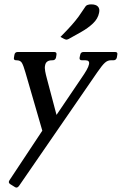

<svg xmlns="http://www.w3.org/2000/svg" viewBox="-20 -678 558 879"><path d="M185.2 -40.2 96.2 -347Q87 -379 80 -390.5Q73 -402 56 -402H54Q41 -402 44 -415L46 -427Q48.2 -440 61.2 -440H227.8Q240.8 -440 238.5 -427L236.5 -415Q233.5 -402 220.5 -402H218.5Q190.5 -402 186.5 -379Q183.8 -368 186.8 -352Q189.8 -336 194.5 -319L247.8 -117.8ZM223.8 -129.8 353.2 -321Q366.5 -340 376 -356.5Q385.5 -373 387.5 -384Q391.2 -402 371.2 -402H355.2Q342.2 -402 344.5 -415L347.2 -427Q349.5 -440 362.5 -440H507Q520 -440 517 -427L515 -415Q512 -402 499 -402H487Q473 -402 460.5 -391Q448 -380 426 -348L67.5 172.5Q58.5 185.2 48.5 178.5L26.8 165Q16 158.2 23.5 147L187 -99.8ZM256.8 -509Q288.8 -541.2 307.5 -562.4Q326.2 -583.5 339.9 -602.2Q353.5 -621 369.8 -646Q374 -653.2 381.5 -655.6Q389 -658 397.2 -658Q419.2 -658 428.5 -647.8Q437.8 -637.5 433.5 -619Q428.2 -592 405.5 -570.6Q382.8 -549.2 352 -531.9Q321.2 -514.5 294.2 -499.5Q291 -498.5 288.1 -497.2Q285.2 -496 282.8 -496.8Q279 -496.8 271 -501.2Z"/></svg>

Font: Young Serif Light
Style: Italic
Weight: 300
Italic angle: -10.979°
Designer: Bastien Sozeau
Foundry: NBR — Bastien Sozeau
Version: Version 5.001